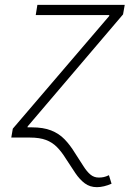

<svg xmlns="http://www.w3.org/2000/svg" viewBox="-20 -566 573 790"><path d="M26.4 0 32.7 -36.6 429.2 -500 429.7 -503.9H127L133.8 -545.9H493.2L486.3 -506.8L93.8 -45.9L85.9 0ZM378.9 204.1Q350.1 204.1 329.1 188.5Q308.1 172.9 290 146.2Q272 119.6 251 86.9Q233.9 59.1 214.8 39.6Q195.8 20 169.4 10Q143.1 0 103 0H65.4L72.3 -42H110.8Q158.2 -42 190.4 -29.3Q222.7 -16.6 245.6 7.1Q268.6 30.8 288.1 63Q308.6 94.2 323 117.2Q337.4 140.1 352.1 152.3Q366.7 164.6 386.7 164.6Q397 164.6 406.7 162.6Q416.5 160.6 428.2 154.8L439 189.9Q423.3 196.8 408 200.4Q392.6 204.1 378.9 204.1Z"/></svg>

Font: Inter ExtraLight
Style: Italic
Weight: 250
Italic angle: -9.3988°
Designer: Rasmus Andersson
Foundry: rsms
Version: Version 4.001;git-66647c0bb